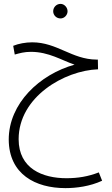

<svg xmlns="http://www.w3.org/2000/svg" viewBox="-20 -698 577 989"><path d="M292 -603C311 -603 328 -620 328 -640C328 -660 311 -678 292 -678C270 -678 254 -660 254 -640C254 -620 270 -603 292 -603ZM317 271C373 271 443 262 506 233L489 190C435 211 382 220 322 220C200 220 76 171 76 19C76 -199 312 -335 485 -341L484 -391H477C350 -392 274 -480 146 -480C111 -480 75 -473 48 -462L56 -417C81 -424 105 -431 139 -431C232 -431 298 -387 364 -365C185 -315 25 -166 25 21C26 200 163 271 317 271Z"/></svg>

Font: Noto Sans Arabic UI Cn Lt
Style: Regular
Weight: 300
Width: 3
Designer: Monotype Design Team, Nadine Chahine and Nizar Qandah
Foundry: Monotype Imaging Inc.
Version: Version 2.010